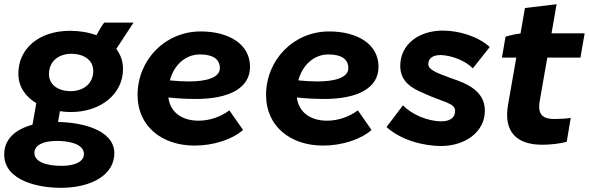

<svg xmlns="http://www.w3.org/2000/svg" viewBox="-38 -678 2791 910"><path d="M299 -147C436 -147 545 -230 545 -351C545 -389 533 -420 513 -446L595 -571H456C445 -557 431 -534 419 -511C381 -525 338 -532 294 -532C148 -532 49 -449 49 -329C49 -266 84 -219 134 -189L116 -87C38 -66 -20 -20 -18 57C-16 178 145 215 262 212C398 209 505 150 504 46C501 -64 348 -98 237 -100L246 -151C264 -148 281 -147 299 -147ZM259 108C180 109 125 88 125 47C125 12 162 -9 227 -10C281 -11 358 1 360 51C360 85 324 107 259 108ZM297 -246C238 -246 194 -276 194 -327C194 -388 241 -423 300 -423C361 -423 404 -392 404 -342C404 -282 358 -246 297 -246Z M884 12C976 12 1064 -18 1114 -62L1049 -155C1012 -127 960 -106 903 -106C825 -106 769 -145 760 -216C806 -211 850 -209 891 -209C1047 -209 1147 -260 1147 -361C1147 -471 1044 -529 913 -529C745 -529 614 -395 614 -227C614 -82 727 12 884 12ZM767 -297C786 -368 839 -420 910 -420C969 -420 1004 -399 1004 -355C1004 -310 940 -292 858 -292C828 -292 796 -294 767 -297Z M1493 12C1585 12 1673 -18 1723 -62L1658 -155C1621 -127 1569 -106 1512 -106C1434 -106 1378 -145 1369 -216C1415 -211 1459 -209 1500 -209C1656 -209 1756 -260 1756 -361C1756 -471 1653 -529 1522 -529C1354 -529 1223 -395 1223 -227C1223 -82 1336 12 1493 12ZM1376 -297C1395 -368 1448 -420 1519 -420C1578 -420 1613 -399 1613 -355C1613 -310 1549 -292 1467 -292C1437 -292 1405 -294 1376 -297Z M2052 14C2167 14 2260 -53 2260 -153C2260 -247 2176 -282 2101 -307C2033 -332 1992 -347 1992 -374C1992 -403 2015 -418 2054 -417C2108 -414 2169 -389 2203 -354L2283 -455C2231 -504 2139 -533 2061 -533C1945 -533 1859 -466 1859 -366C1859 -294 1910 -261 1966 -238C2064 -192 2119 -191 2119 -152C2119 -119 2093 -103 2054 -103C1989 -103 1912 -136 1872 -179L1794 -76C1863 -13 1971 14 2052 14Z M2532 8C2569 8 2617 3 2648 -6L2667 -119C2649 -116 2613 -114 2590 -114C2541 -114 2508 -129 2520 -199L2556 -405H2713L2733 -520H2576L2600 -658L2450 -640L2429 -519C2405 -517 2377 -510 2358 -504L2341 -405H2409L2370 -182C2347 -50 2414 8 2532 8Z"/></svg>

Font: Fixel Display 20240404
Style: Bold Italic
Weight: 700
Italic angle: -10°
Designer: AlfaBravo + MacPaw
Foundry: Kyrylo Tkachov, Marchela Mozhyna, Serhii Makarenko, Maria Weinstein, Zakhar Kryvoshyya
Version: Version 1.211;Glyphs 3.2 (3225)